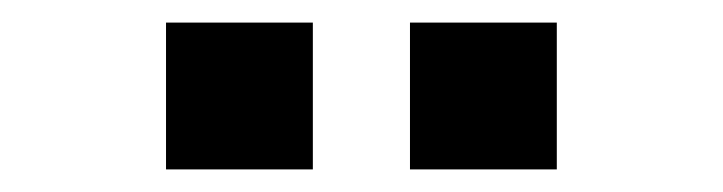

<svg xmlns="http://www.w3.org/2000/svg" viewBox="-20 -773 640 170"><path d="M127 -623V-753H257V-623ZM343 -623V-753H473V-623Z"/></svg>

Font: Kode Mono SemiBold
Style: Regular
Weight: 600
Monospace: yes
Designer: Isa Ozler
Foundry: Kadena LLC
Version: Version 1.206;gftools[0.9.28]